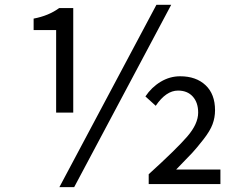

<svg xmlns="http://www.w3.org/2000/svg" viewBox="-20 -767 1040 800"><path d="M213.9 -297.9V-641.6H120.1V-689.5Q182.6 -701.2 226.6 -733.4H285.2V-297.9ZM227.5 12.7 631.8 -747.1H693.4L289.1 12.7ZM599.6 0V-41Q715.8 -146.5 760.7 -198.7Q805.7 -251 805.7 -297.9Q805.7 -339.8 783.2 -364.7Q760.7 -389.6 721.7 -389.6Q671.9 -389.6 628.9 -326.2L585.9 -365.2Q611.3 -403.3 649.4 -426.3Q687.5 -449.2 730.5 -449.2Q796.9 -449.2 836.4 -412.1Q876 -375 876 -307.6Q876 -277.3 865.7 -249.5Q855.5 -221.7 827.6 -186Q799.8 -150.4 780.8 -129.9Q761.7 -109.4 713.9 -60.5H898.4V0Z"/></svg>

Font: Gen Shin Gothic Monospace Regular
Style: Regular
Weight: 400
Designer: [Source Han Sans]
Ryoko NISHIZUKA  (kana & ideographs); Paul D. Hunt (Latin, Greek & Cyrillic); Wenlong ZHANG  (bopomofo
Version: Version 1.002.20150607